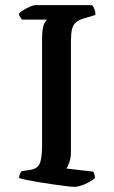

<svg xmlns="http://www.w3.org/2000/svg" viewBox="-20 -724 443 744"><path d="M267 0Q260 0 238.5 -2.5Q217 -5 189.5 -9Q162 -13 134 -17.5Q106 -22 84.5 -26.5Q63 -31 54 -34Q54 -42 57 -49.5Q60 -57 64 -61L93 -65Q113 -68 123.5 -76Q134 -84 138.5 -105Q143 -126 143 -166V-570Q143 -617 151.5 -632Q160 -647 162 -648H65Q63 -652 59 -656.5Q55 -661 53 -671Q59 -678 71.5 -685.5Q84 -693 97 -698.5Q110 -704 116 -704H337Q342 -699 346 -688.5Q350 -678 350 -666L306 -653Q285 -647 274 -637Q263 -627 259 -610.5Q255 -594 255 -567V-139Q255 -114 249 -96Q243 -78 237 -71L341 -59Q343 -57 345.5 -49Q348 -41 348 -34Q333 -21 309 -10.5Q285 0 267 0Z"/></svg>

Font: Texturina 12pt Medium
Style: Regular
Weight: 500
Designer: Guillermo Torres Carreño
Foundry: Omnibus-Type
Version: Version 1.002